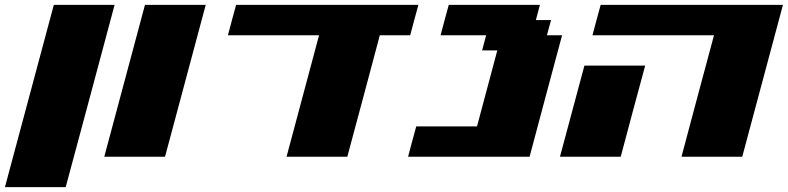

<svg xmlns="http://www.w3.org/2000/svg" viewBox="-54 -645 3241 790"><path d="M-33.7 125H216.3Q250 0 317.1 -250Q384.3 -500 417.5 -625H167.5Q133.8 -500 66.9 -250Q0 0 -33.7 125Z M375 0H625Q652.8 -104 708.7 -312.3Q764.6 -520.5 792.5 -625H542.5Q514.6 -520.5 458.7 -312.3Q402.8 -104 375 0Z M1125 0H1375Q1397.5 -83 1442.1 -250Q1486.8 -417 1508.8 -500H1633.8Q1639.2 -520.5 1650.4 -562.3Q1661.6 -604 1667.5 -625H917.5Q911.6 -604 900.4 -562.3Q889.2 -520.5 883.8 -500H1258.8Q1236.8 -417 1191.9 -250Q1147 -83 1125 0Z M1625 0H2125Q2147 -83 2191.7 -250Q2236.3 -417 2258.8 -500H2196.3L2213.4 -562.5H2150.9L2167.5 -625H1792.5Q1786.6 -604 1775.4 -562.3Q1764.2 -520.5 1758.8 -500H1946.3L1929.7 -437.5H1992.2L1908.7 -125H1658.7Q1652.8 -104 1641.6 -62.5Q1630.4 -21 1625 0Z M2750 0H3000Q3027.8 -104 3083.7 -312.3Q3139.6 -520.5 3167.5 -625H2417.5Q2411.6 -604 2400.4 -562.3Q2389.2 -520.5 2383.8 -500H2883.8Q2861.3 -417 2816.7 -250Q2772 -83 2750 0ZM2250 0H2500Q2516.6 -62.5 2550 -187.5Q2583.5 -312.5 2600.6 -375H2350.6Q2334 -312.5 2300.3 -187.5Q2266.6 -62.5 2250 0Z"/></svg>

Font: Faithful 32x
Style: BoldOblique
Weight: 400
Foundry: Faithful Resource Pack
Version: Version 1.0; January 27, 2023